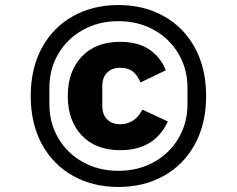

<svg xmlns="http://www.w3.org/2000/svg" viewBox="-20 -730 940 762"><path d="M102 -349Q102 -459 146.5 -540.5Q191 -622 270 -666Q349 -710 450 -710Q551 -710 630 -666Q709 -622 753.5 -540.5Q798 -459 798 -349Q798 -239 753.5 -157.5Q709 -76 630 -32Q551 12 450 12Q349 12 270 -32Q191 -76 146.5 -157.5Q102 -239 102 -349ZM724 -315V-383Q724 -456 688.5 -516.5Q653 -577 590.5 -611.5Q528 -646 450 -646Q372 -646 309.5 -611.5Q247 -577 211.5 -516.5Q176 -456 176 -383V-315Q176 -242 211.5 -181.5Q247 -121 309.5 -86.5Q372 -52 450 -52Q528 -52 590.5 -86.5Q653 -121 688.5 -181.5Q724 -242 724 -315ZM249 -349Q249 -447 304.5 -505.5Q360 -564 457 -564Q527 -564 572 -534Q617 -504 638 -451L538 -403Q525 -432 506.5 -446.5Q488 -461 457 -461Q424 -461 405 -441.5Q386 -422 386 -389V-309Q386 -276 405 -256.5Q424 -237 457 -237Q515 -237 545 -295L646 -248Q594 -134 457 -134Q360 -134 304.5 -192.5Q249 -251 249 -349Z"/></svg>

Font: iA Writer Duo S
Style: Bold
Weight: 700
Designer: Mike Abbink, Paul van der Laan, Pieter van Rosmalen, Oliver Reichenstein
Foundry: Bold Monday and Information Architects Inc.
Version: Version 2.000